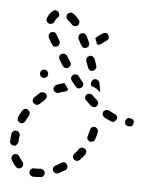

<svg xmlns="http://www.w3.org/2000/svg" viewBox="-45 -524 451 577"><g transform="rotate(5 180.5 -235.0)"><path d="M99 16Q104 16 107 12Q110 8 110 2Q109 0 108 -2Q107 -4 105 -6Q103 -7 101 -8Q98 -9 96 -9Q90 -8 84 -8Q81 -8 77 -8Q75 -8 73 -8Q70 -7 68 -5Q66 -4 65 -1Q64 1 64 3Q64 6 64 8Q65 10 67 12Q68 14 70 15Q73 17 75 17Q80 17 84 17Q91 17 99 16ZM174 -14Q176 -16 176 -19Q177 -21 176 -24Q176 -26 174 -28Q172 -33 167 -34Q162 -35 157 -32Q149 -27 140 -22Q138 -21 136 -19Q135 -18 134 -15Q133 -13 133 -10Q133 -8 134 -6Q137 -1 142 1Q147 2 151 0Q161 -5 171 -11Q173 -12 174 -14ZM31 -4Q36 -4 40 -8Q43 -11 43 -16Q44 -22 40 -25Q34 -32 30 -39Q27 -44 23 -46Q18 -47 13 -45Q11 -44 9 -42Q8 -40 7 -37Q6 -35 6 -33Q7 -30 8 -28Q13 -17 22 -8Q26 -4 31 -4ZM228 -67Q229 -70 229 -72Q228 -75 227 -77Q226 -79 224 -80Q220 -83 215 -83Q209 -82 206 -78Q201 -70 194 -63Q190 -59 190 -54Q191 -49 194 -45Q196 -43 199 -42Q201 -42 203 -42Q206 -42 208 -43Q210 -44 212 -46Q220 -54 226 -63Q228 -65 228 -67ZM1 -75Q4 -71 9 -71Q12 -71 14 -71Q17 -72 18 -74Q20 -76 21 -78Q22 -80 23 -82Q23 -92 25 -102Q25 -104 25 -107Q24 -109 23 -111Q21 -113 19 -115Q17 -116 14 -116Q9 -117 5 -114Q1 -111 0 -106Q-2 -95 -2 -84Q-3 -79 1 -75ZM256 -142Q253 -147 248 -148Q243 -149 239 -146Q235 -143 234 -138Q232 -128 229 -119Q228 -117 228 -114Q228 -112 229 -110Q230 -107 232 -106Q234 -104 236 -103Q241 -102 246 -104Q251 -106 252 -111Q256 -122 258 -133Q259 -138 256 -142ZM15 -153Q15 -151 15 -148Q16 -146 18 -144Q20 -142 22 -141Q27 -139 32 -141Q36 -143 39 -148Q43 -157 48 -165Q49 -167 49 -170Q50 -172 49 -175Q48 -177 47 -179Q45 -181 43 -182Q39 -185 34 -184Q29 -182 26 -178Q20 -168 16 -158Q15 -156 15 -153ZM360 -162Q363 -166 363 -171Q364 -176 360 -180Q356 -183 351 -183L349 -184Q344 -184 340 -180Q337 -176 337 -171Q337 -166 340 -162Q344 -159 349 -159H351Q356 -158 360 -162ZM300 -168Q302 -168 304 -169Q307 -170 308 -172Q310 -174 311 -176Q313 -181 311 -186Q309 -190 304 -192Q295 -196 286 -201Q282 -203 277 -202Q272 -200 269 -196Q268 -194 268 -191Q268 -189 268 -186Q269 -184 271 -182Q272 -180 274 -179Q285 -173 295 -169Q297 -168 300 -168ZM55 -212Q55 -206 59 -203Q61 -201 63 -200Q65 -199 68 -199Q70 -199 73 -200Q75 -201 77 -203Q84 -210 91 -216Q95 -220 96 -225Q96 -230 93 -234Q90 -238 85 -238Q79 -239 75 -236Q67 -229 59 -221Q55 -217 55 -212ZM240 -207Q245 -207 248 -211Q250 -213 251 -215Q252 -218 252 -220Q251 -223 250 -225Q249 -227 247 -229Q240 -235 232 -243Q229 -246 224 -246Q218 -246 215 -243Q211 -239 211 -234Q211 -228 215 -225Q223 -217 231 -210Q235 -207 240 -207ZM146 -271Q146 -271 145 -271Q145 -271 144 -271Q134 -269 122 -264Q120 -263 118 -261Q116 -259 115 -257Q114 -255 114 -252Q114 -250 115 -247Q117 -243 122 -241Q127 -239 132 -241Q141 -245 149 -246Q151 -247 154 -248Q156 -249 157 -252Q157 -252 158 -253Q158 -254 158 -254Q154 -260 149 -267Q147 -269 146 -271ZM227 -285Q230 -290 235 -291Q240 -292 244 -289Q249 -286 250 -281Q252 -271 254 -260Q254 -258 254 -257Q254 -255 253 -254Q251 -256 248 -259Q244 -263 237 -266Q232 -268 227 -269Q226 -272 225 -276Q224 -281 227 -285ZM188 -259Q193 -259 197 -262Q199 -263 201 -266Q202 -268 202 -270Q202 -273 202 -275Q201 -278 199 -279Q193 -287 186 -296Q185 -298 183 -299Q181 -300 178 -300Q176 -301 173 -300Q171 -299 169 -298Q165 -295 164 -290Q163 -285 167 -280Q173 -272 180 -264Q183 -260 188 -259ZM70 -296Q69 -291 72 -287Q73 -285 76 -283Q78 -282 80 -282Q83 -281 85 -282Q87 -282 89 -284Q94 -287 94 -292Q95 -297 92 -301Q91 -303 89 -305Q86 -306 84 -306Q81 -307 79 -306Q77 -306 75 -304Q70 -301 70 -296ZM226 -356Q224 -358 222 -359Q220 -360 217 -360Q215 -360 213 -359Q208 -357 206 -353Q204 -348 205 -343Q209 -333 212 -324Q214 -319 218 -316Q223 -314 228 -316Q230 -317 232 -318Q234 -320 235 -322Q236 -324 237 -327Q237 -329 236 -332Q233 -342 229 -352Q228 -354 226 -356ZM144 -317Q149 -316 154 -319Q158 -322 159 -327Q160 -332 157 -336Q151 -345 146 -354Q144 -356 142 -357Q140 -359 138 -359Q135 -360 133 -359Q130 -359 128 -357Q124 -355 123 -350Q122 -345 125 -340Q131 -331 136 -322Q139 -318 144 -317ZM94 -390 98 -384Q100 -380 105 -378Q110 -377 115 -380Q117 -381 118 -383Q120 -385 120 -387Q121 -390 121 -392Q120 -395 119 -397L116 -402Q112 -409 109 -414Q107 -419 102 -421Q97 -422 92 -420Q88 -417 86 -413Q85 -408 87 -403Q90 -397 94 -390ZM196 -423Q194 -424 191 -425Q189 -426 186 -425Q184 -425 182 -424Q177 -422 176 -417Q174 -412 176 -407Q181 -398 186 -389Q187 -387 189 -385Q190 -383 193 -382Q195 -382 198 -382Q200 -382 202 -383Q207 -385 209 -390Q210 -395 208 -400Q204 -409 199 -419Q197 -421 196 -423ZM232 -397Q235 -395 238 -395Q242 -396 245 -398L261 -410Q266 -413 266 -418Q267 -423 264 -427Q261 -432 256 -432Q251 -433 247 -430L230 -418Q229 -417 228 -416Q227 -415 226 -414Q227 -412 228 -409Q231 -403 232 -397ZM140 -482Q142 -483 145 -484Q147 -484 149 -484Q152 -483 154 -482Q163 -475 171 -465Q173 -463 174 -461Q174 -458 174 -456Q174 -453 173 -451Q172 -449 170 -447Q166 -444 160 -445Q155 -445 152 -449Q146 -456 139 -461Q137 -463 136 -465Q134 -467 134 -470Q134 -470 134 -470Q134 -472 134 -475Q135 -476 135 -477Q136 -478 136 -479Q138 -481 140 -482ZM77 -451Q79 -447 84 -445Q87 -445 89 -445Q92 -445 94 -447Q96 -448 98 -450Q99 -452 100 -454Q102 -460 107 -465Q109 -466 110 -468Q112 -471 112 -473Q112 -476 111 -478Q111 -480 109 -482Q106 -486 101 -487Q96 -488 92 -484Q80 -475 76 -461Q74 -456 77 -451Z"/></g></svg>

Font: FRB American Cursive Guidelines Dashed
Style: Italic
Weight: 400
Italic angle: -25°
Version: Version 2.0;Modular Font Editor K font №1